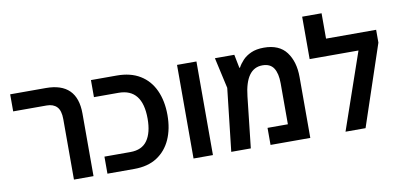

<svg xmlns="http://www.w3.org/2000/svg" viewBox="-71 -984 2519 1208"><g transform="rotate(-10 1188.5 -380.0)"><path d="M315 0V-386Q315 -441 292 -465Q269 -489 227 -489H13V-598H241Q440 -598 440 -400V0Z M529 0V-109H695Q769 -109 803.5 -158.5Q838 -208 838 -297Q838 -489 686 -489H529V-598H694Q782 -598 842.5 -561Q903 -524 934 -456Q965 -388 965 -298Q965 -210 935 -143Q905 -76 846.5 -38Q788 0 700 0Z M1079 0V-598H1203V0Z M1635 -610Q1733 -610 1779 -548.5Q1825 -487 1825 -389V0H1571V-109H1701V-371Q1701 -434 1679 -468Q1657 -502 1607 -502Q1500 -502 1481 -326L1445 0H1320L1365 -401L1321 -598H1445L1462 -512H1466Q1478 -535 1499 -557.5Q1520 -580 1553.5 -595Q1587 -610 1635 -610Z M2031 -598H2351V-516L2178 0H2050L2219 -489H1907V-760H2031Z"/></g></svg>

Font: Noto Sans Hebrew SemiCondensed SemiBold
Style: Regular
Weight: 600
Width: 4
Designer: Monotype Design Team
Foundry: Monotype Imaging Inc.
Version: Version 2.004; ttfautohint (v1.8.4.7-5d5b)